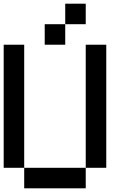

<svg xmlns="http://www.w3.org/2000/svg" viewBox="-20 -1020 707 1040"><path d="M111.1 -111.1H0V-777.8H111.1ZM444.4 0H111.1V-111.1H444.4ZM555.6 -111.1H444.4V-777.8H555.6ZM444.4 -888.9H333.3V-1000H444.4ZM333.3 -777.8H222.2V-888.9H333.3Z"/></svg>

Font: Pixeloid Sans
Style: Regular
Weight: 400
Designer: GGBotNet
Foundry: GGBotNet
Version: 0.5